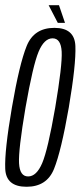

<svg xmlns="http://www.w3.org/2000/svg" viewBox="-23 -711 309 734"><path d="M78.5 3Q156 3 183.5 -65.2Q211 -133.5 240 -300Q268 -465.5 265.2 -535Q262.5 -604.5 185 -604.5Q107 -604.5 79 -535.2Q51 -466 22.5 -300Q-6 -134 -3 -65.5Q0 3 78.5 3ZM84.5 -36.5Q52.5 -36.5 49.8 -87Q47 -137.5 74.5 -299.5Q103 -462 124.5 -513.2Q146 -564.5 178 -564.5Q210 -564.5 212.8 -513.5Q215.5 -462.5 188 -299.5Q160 -138 138.2 -87.2Q116.5 -36.5 84.5 -36.5ZM198 -623.5H225.5L202.5 -691H163Z"/></svg>

Font: Anybody ExtraCondensed Light
Style: Italic
Weight: 300
Width: 2
Italic angle: -10°
Version: Version 1.113;gftools[0.9.25]